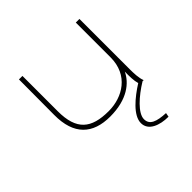

<svg xmlns="http://www.w3.org/2000/svg" viewBox="-173 -600 972 972"><g transform="rotate(-45 312.5 -114.5)"><path d="M290 11C413 11 477 -43 503 -98C502 -66 503 -32 510 -9C447 31 376 89 376 144C376 198 436 220 498 220L502 198C438 195 401 182 401 141C401 98 465 41 532 0H540C530 -24 529 -62 529 -89V-449H503V-200C503 -73 404 -14 304 -14C179 -14 121 -62 121 -196V-449H96L95 -196C94 -53 166 11 290 11Z"/></g></svg>

Font: Inconsolata Expanded ExtraLight
Style: Regular
Weight: 200
Width: 7
Monospace: yes
Designer: Raph Levien, Cyreal, Brenton Simpson
Foundry: Raph Levien, Cyreal, Google
Version: Version 3.100